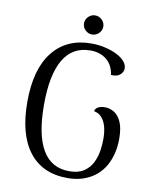

<svg xmlns="http://www.w3.org/2000/svg" viewBox="-94 -926 813 1010"><g transform="rotate(10 312.5 -421.0)"><path d="M336 13Q202 13 130.5 -79.5Q59 -172 59 -346Q59 -520 132.5 -613Q206 -706 338 -706Q376 -706 411 -698Q446 -690 473.5 -676.5Q501 -663 517 -645Q533 -627 533 -607Q533 -587 516 -572.5Q499 -558 468 -561Q460 -614 425.5 -641.5Q391 -669 340 -669Q244 -669 196 -587.5Q148 -506 148 -346Q148 -186 195.5 -105Q243 -24 339 -24Q387 -24 416.5 -43.5Q446 -63 461.5 -94Q477 -125 482 -158.5Q487 -192 487 -221Q487 -260 479 -288.5Q471 -317 455 -335Q439 -353 413 -358Q417 -374 432 -381Q447 -388 466 -388Q493 -388 516.5 -373.5Q540 -359 554.5 -326Q569 -293 569 -236Q569 -198 560.5 -161.5Q552 -125 534.5 -93.5Q517 -62 489.5 -38.5Q462 -15 423.5 -1Q385 13 336 13ZM332 -753Q312 -753 296.5 -768Q281 -783 281 -804Q281 -825 296.5 -840Q312 -855 332 -855Q353 -855 368.5 -840Q384 -825 384 -804Q384 -783 368.5 -768Q353 -753 332 -753Z"/></g></svg>

Font: Arima
Style: Regular
Weight: 400
Designer: Joana Correia and Natanael Gama
Foundry: NDISCOVER
Version: Version 1.101;gftools[0.9.23]